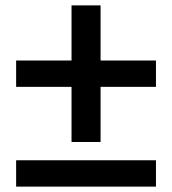

<svg xmlns="http://www.w3.org/2000/svg" viewBox="-20 -694 640 714"><path d="M40 -371V-469H246V-674H354V-469H560V-371H354V-166H246V-371ZM40 0V-98H560V0Z"/></svg>

Font: Tektur Condensed Medium
Style: Regular
Weight: 500
Width: 3
Designer: Adam Jagosz
Foundry: Adam Jagosz
Version: Version 1.005;gftools[0.9.30]